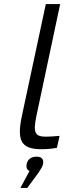

<svg xmlns="http://www.w3.org/2000/svg" viewBox="-20 -730 325 951"><path d="M208 -53C154 -53 143 -71 160 -154L278 -710H207L88 -154C63 -33 84 9 186 9C211 9 237 7 262 2L275 -57C253 -55 224 -53 208 -53ZM81 201H115L171 125C183 106 190 96 193 84V83C198 59 187 46 161 46C135 46 117 59 112 82V84C109 99 113 111 126 117Z"/></svg>

Font: LT Wave Text Light Italic
Style: Regular
Weight: 300
Designer: Daniel Lyons
Version: Version 2.5 (Glyphs App)